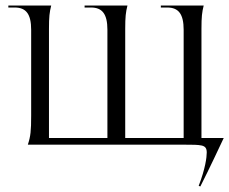

<svg xmlns="http://www.w3.org/2000/svg" viewBox="-20 -520 824 690"><path d="M80 0H648C672 0 691 0 705 3C717 6 723 12 723 28C723 45 718 86 694 148L700 150C735 81 767 12 784 -24H704V-416C704 -460 706 -476 712 -500H558V-493H581C622 -493 640 -469 640 -413V-24H430V-416C430 -460 432 -476 438 -500H284V-493H307C348 -493 366 -469 366 -413V-24H156V-416C156 -460 158 -476 164 -500H10V-493H33C74 -493 92 -469 92 -413V-105C92 -50 90 -30 80 0Z"/></svg>

Font: Sinistre
Style: Regular
Weight: 400
Designer: Jules Durand
Foundry: Collletttivo
Version: Version 69.420;Glyphs 3.2 (3217)